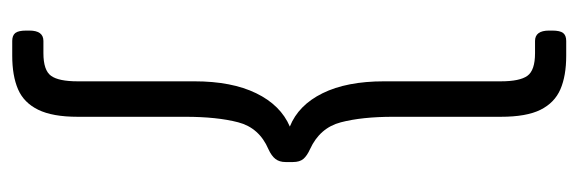

<svg xmlns="http://www.w3.org/2000/svg" viewBox="-336 -472 946 314"><g transform="rotate(90 137.0 -315.0)"><path d="M71 -768Q104 -768 126 -758.5Q148 -749 159.5 -726Q171 -703 171 -661V-485Q171 -434 180 -399.5Q189 -365 224 -349Q235 -344 240 -338Q245 -332 245 -321V-309Q245 -299 240 -292.5Q235 -286 224 -281Q189 -266 180 -231.5Q171 -197 171 -145V31Q171 72 159.5 95.5Q148 119 126 128.5Q104 138 71 138H47Q38 138 34 133Q30 128 30 115V110Q30 87 47 87H67Q95 87 104 74.5Q113 62 113 31V-160Q113 -221 132.5 -261Q152 -301 187 -316Q152 -330 132.5 -369.5Q113 -409 113 -470V-661Q113 -692 104 -704.5Q95 -717 67 -717H47Q30 -717 30 -740V-745Q30 -758 34 -763Q38 -768 47 -768Z"/></g></svg>

Font: Asap Light
Style: Regular
Weight: 300
Designer: Pablo Cosgaya
Foundry: Omnibus-Type
Version: Version 3.001